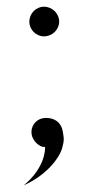

<svg xmlns="http://www.w3.org/2000/svg" viewBox="-20 -440 264 575"><path d="M168 -45.9C163.1 -75.2 142.1 -86.9 117.2 -86.9C92.8 -86.9 74.2 -67.9 74.2 -44.9C74.2 -18.1 99.1 0 110.8 0H115.2C115.2 34.2 96.2 78.1 50.8 115.2C127 81.1 162.1 24.9 167 0C168.9 -6.8 170.9 -15.1 170.9 -22.9C170.9 -32.2 168.9 -39.1 168 -45.9ZM157.2 -375C157.2 -399.9 136.2 -419.9 111.8 -419.9C87.9 -419.9 67.9 -399.9 67.9 -375C67.9 -351.1 87.9 -331.1 111.8 -331.1C136.2 -331.1 157.2 -351.1 157.2 -375Z"/></svg>

Font: Pierce
Style: Roman
Weight: 500
Version: Version 0.2.0